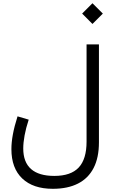

<svg xmlns="http://www.w3.org/2000/svg" viewBox="-20 -921 705 1190"><path d="M489.1 -836.8 553.1 -772.6 617.4 -836.8 553.1 -900.9ZM316.6 169.3Q220.8 169.3 172.5 126.7Q124.1 84.1 124.1 -0.8Q124.1 -36.5 132.4 -81.9Q140.7 -127.2 157.9 -179.4L88.7 -199.9Q68.8 -137.3 59.8 -88Q50.7 -38.8 50.7 3.6Q50.7 121.3 118 185.3Q185.3 249.2 307.3 249.2Q399.5 249.2 463.2 216.8Q526.9 184.5 560.1 120.4Q593.2 56.3 593.2 -38.6V-645.7H516.5V-43.2Q516.5 65.3 467.8 117.3Q419 169.3 316.6 169.3Z"/></svg>

Font: Estedad VF
Style: Regular
Weight: 100
Designer: Amin Abedi
Version: Version 7.3